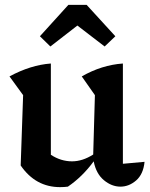

<svg xmlns="http://www.w3.org/2000/svg" viewBox="-20 -759 616 789"><path d="M65 -79 75 -368 19 -445Q106 -492 189 -498V-123Q230 -96 276 -96Q319 -96 363 -124L370 -368L316 -445Q398 -492 485 -498V-86L574 -94Q569 -43 539.5 -17.5Q510 8 475 8Q439 8 407 -18.5Q375 -45 365 -96Q319 -33 259 8Q244 10 227 10Q126 10 65 -79ZM336 -739 454 -610 410 -568 298 -654 187 -568 144 -610 261 -739Z"/></svg>

Font: Piazzolla SemiBold
Style: Regular
Weight: 600
Designer: Juan Pablo del Peral
Foundry: Huerta Tipografica
Version: Version 1.330